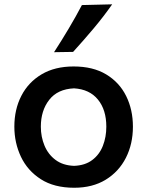

<svg xmlns="http://www.w3.org/2000/svg" viewBox="-20 -862 686 895"><path d="M325.7 13.2Q232.4 13.2 170.4 -26.6Q108.4 -66.4 77.6 -131.3Q46.9 -196.3 46.9 -271.5Q46.9 -352.1 79.6 -415.5Q112.3 -479 174.1 -515.6Q235.8 -552.2 323.2 -552.2Q413.6 -552.2 475.1 -515.1Q536.6 -478 568.1 -414.3Q599.6 -350.6 599.6 -271.5Q599.6 -190.9 566.9 -126.5Q534.2 -62 472.9 -24.4Q411.6 13.2 325.7 13.2ZM325.2 -88.9Q376.5 -90.8 409.9 -116Q443.4 -141.1 459.5 -182.1Q475.6 -223.1 475.6 -271.5Q475.6 -350.1 436.5 -397.9Q397.5 -445.8 325.2 -450.2Q248.5 -446.8 209.5 -396.7Q170.4 -346.7 170.4 -271.5Q170.4 -224.1 187.5 -183.1Q204.6 -142.1 239 -116.5Q273.4 -90.8 325.2 -88.9ZM231.9 -618.7Q267.6 -673.8 300.3 -728.8Q333 -783.7 361.8 -838.4L502.9 -841.8Q462.9 -784.7 416.5 -729.5Q370.1 -674.3 320.8 -620.1Z"/></svg>

Font: Pinar-DS1-FD SemiBold
Style: Regular
Weight: 600
Designer: Amin Abedi
Version: Version 3.000